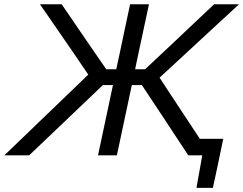

<svg xmlns="http://www.w3.org/2000/svg" viewBox="-44 -733 1148 906"><path d="M-23.5 0Q9 -31 51.5 -72Q94 -113 138.5 -155.8Q183 -198.5 222 -236L372.5 -381L295.5 -494Q258.5 -547.5 221.2 -601.8Q184 -656 144.5 -713H247Q285.5 -657 314.5 -614.2Q343.5 -571.5 373 -528.5L457.5 -406H504.5L519.5 -475Q533.5 -541.5 545.2 -597.2Q557 -653 570 -713H659Q646 -653 634.2 -597.2Q622.5 -541.5 608 -475L593.5 -406H640.5L770 -527.5Q816.5 -571.5 861.8 -614.2Q907 -657 966.5 -713H1084Q1022 -656 963.5 -601.8Q905 -547.5 846.5 -493.5L709 -366.5L795 -235.5Q819 -199.5 846.2 -158Q873.5 -116.5 899 -78H1009.5Q1003.5 -49 997.2 -19Q991 11 985 39.5Q979 68 972.8 96.8Q966.5 125.5 960.5 153.5H883L910.5 0H844.5Q810 -52 780.5 -97Q751 -142 722 -186L625.5 -331.5H578L557.5 -235Q543.5 -169.5 531.8 -114.2Q520 -59 507.5 0H418.5Q431 -59 442.8 -114.2Q454.5 -169.5 468.5 -235L489 -331.5H441.5L291.5 -188.5Q244 -143 196 -97.5Q148 -52 93.5 0Z"/></svg>

Font: Commissioner
Style: Italic
Weight: 400
Italic angle: -12°
Designer: Kostas Bartsokas
Foundry: Kostas Bartsokas
Version: Version 1.000; ttfautohint (v1.8.3)